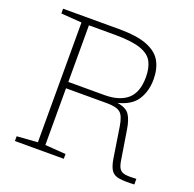

<svg xmlns="http://www.w3.org/2000/svg" viewBox="-125 -835 972 964"><g transform="rotate(20 361.0 -353.0)"><path d="M52 -681.5V-707H350.5Q446.5 -707 501 -685.8Q555.5 -664.5 578 -624.8Q600.5 -585 600.5 -528.5Q600.5 -466 571.2 -419.8Q542 -373.5 470 -356Q519 -348.5 536.2 -322Q553.5 -295.5 561 -247L586.5 -88.5Q591 -60 601 -46.8Q611 -33.5 631.8 -30.5Q652.5 -27.5 690 -30V0Q640 2.5 611.2 -1.5Q582.5 -5.5 568.2 -24.2Q554 -43 547 -85.5L521.5 -249Q513 -304 492 -320.2Q471 -336.5 422 -336.5H202.5V-33.5L313 -25.5V0H52V-25.5L162.5 -33.5V-673.5ZM395 -370.5Q475 -370.5 517.8 -407.5Q560.5 -444.5 560.5 -526.5Q560.5 -574.5 543.5 -607.2Q526.5 -640 478.8 -656.5Q431 -673 339.5 -673H202.5V-370.5Z"/></g></svg>

Font: Newsreader 6pt ExtraLight
Style: Regular
Weight: 275
Designer: Hugues Gentile
Foundry: Production Type
Version: Version 1.003; ttfautohint (v1.8.3)